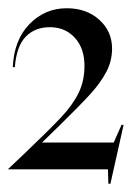

<svg xmlns="http://www.w3.org/2000/svg" viewBox="-20 -799 325 466"><path d="M242 -388H0V-389L38 -425Q101 -485 129 -515Q157 -545 171 -574Q185 -603 185 -639Q185 -682 161.5 -707.5Q138 -733 101 -733Q65 -733 42.5 -710Q20 -687 16 -636H11Q14 -702 51.5 -740.5Q89 -779 142 -779Q190 -779 221 -751Q252 -723 252 -681Q252 -651 238 -624.5Q224 -598 200 -571.5Q176 -545 124 -494L83 -454V-453H256L275 -496H280L248 -353H243Z"/></svg>

Font: Nyght Serif Light
Style: Regular
Weight: 300
Designer: Maksym Kobuzan
Version: Version 0.410